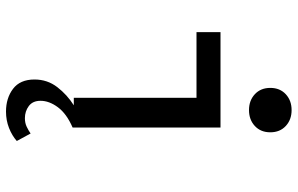

<svg xmlns="http://www.w3.org/2000/svg" viewBox="-196 -570 992 640"><g transform="rotate(90 300.0 -250.0)"><path d="M352 226Q307 226 276 202.5Q245 179 245 131Q245 88 270.5 55Q296 22 331 0H306V-409H87V-489H405V4Q359 24 337.5 53Q316 82 316 111Q316 137 333.5 150Q351 163 374 163Q390 163 402.5 157Q415 151 425 144L450 190Q432 206 406.5 216Q381 226 352 226ZM347 -584Q315 -584 294 -603.5Q273 -623 273 -655Q273 -687 294 -706.5Q315 -726 347 -726Q379 -726 400 -706.5Q421 -687 421 -655Q421 -623 400 -603.5Q379 -584 347 -584Z"/></g></svg>

Font: Source Code Pro ExtraLight Medium
Style: Regular
Weight: 500
Monospace: yes
Version: Version 1.018;hotconv 1.0.116;makeotfexe 2.5.65601